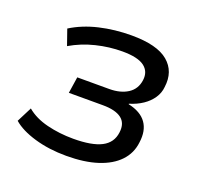

<svg xmlns="http://www.w3.org/2000/svg" viewBox="-96 -612 759 728"><g transform="rotate(20 283.0 -248.0)"><path d="M240 9Q170 9 112 -8Q54 -25 22 -53L53 -114Q86 -86 136.5 -73.5Q187 -61 243 -61Q318 -61 356.5 -81Q395 -101 400 -144Q405 -182 380.5 -200.5Q356 -219 305 -219H168L178 -285H307Q352 -285 381.5 -304Q411 -323 416 -360Q421 -396 394.5 -416Q368 -436 306 -436Q253 -436 200 -423Q147 -410 101 -383L79 -446Q127 -476 188.5 -490.5Q250 -505 318 -505Q421 -505 466 -467Q511 -429 502 -364Q500 -340 486 -319Q472 -298 449 -282.5Q426 -267 396 -258V-256Q447 -245 469 -214Q491 -183 484 -134Q479 -89 448.5 -57Q418 -25 365.5 -8Q313 9 240 9Z"/></g></svg>

Font: Nunito Sans 7pt
Style: Italic
Weight: 400
Italic angle: -9°
Designer: Vernon Adams
Foundry: Vernon Adams
Version: Version 3.101;gftools[0.9.27]